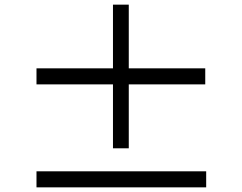

<svg xmlns="http://www.w3.org/2000/svg" viewBox="-20 -824 1040 826"><path d="M863 -530H534V-804H466V-530H137V-461H466V-186H534V-461H863ZM137 -87V-18H867V-87Z"/></svg>

Font: Noto Sans CJK SC Regular
Style: Regular
Weight: 400
Designer: Ryoko NISHIZUKA (kana & ideographs); Paul D. Hunt (Latin, Greek & Cyrillic); Wenlong ZHANG (bopomofo); Sandoll Communica
Foundry: Adobe Systems Incorporated
Version: Version 1.004;PS 1.004;hotconv 1.0.82;makeotf.lib2.5.63406